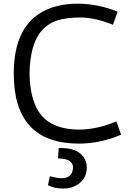

<svg xmlns="http://www.w3.org/2000/svg" viewBox="-20 -786 707 1064"><path d="M417 9.8Q56.2 9.8 56.2 -377.9Q56.2 -692.9 298.3 -752.9Q350.6 -765.6 409.2 -765.6Q522 -765.6 631.8 -721.2L606 -648.9Q504.4 -689 427.2 -689Q350.1 -689 300 -673.6Q250 -658.2 214.4 -619.6Q146.5 -546.4 143.6 -377.9Q146.5 -222.7 209 -147.5Q276.4 -67.9 418.5 -67.9Q516.1 -67.9 625 -113.3L650.9 -39.6Q535.6 9.8 417 9.8ZM256.3 190.9Q297.9 201.7 320.8 201.7Q373.5 201.7 382.8 157.2Q384.3 149.9 384.3 138.4Q384.3 127 377 117.2Q369.6 107.4 357.9 101.6Q339.8 93.3 301.3 91.8L305.2 34.7Q416.5 29.8 451.2 97.7Q462.9 120.6 460.7 150.1Q458.5 179.7 446.5 199.7Q434.6 219.7 416 232.9Q379.4 258.8 330.3 258.8Q281.2 258.8 246.1 240.7V239.3Z"/></svg>

Font: Duru Sans
Style: Regular
Weight: 400
Designer: Onur Yazõcõgil
Foundry: Onur Yazõcõgil
Version: Version 1.001